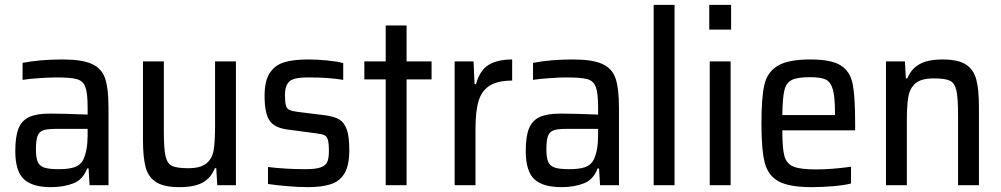

<svg xmlns="http://www.w3.org/2000/svg" viewBox="-20 -763 4125 791"><path d="M43 -141Q43 -200 56 -233Q69 -266 99.5 -280.5Q130 -295 186 -295Q239 -295 341 -291V-321Q341 -380 331.5 -405Q322 -430 296.5 -437Q271 -444 210 -444Q183 -444 140.5 -441Q98 -438 73 -434V-504Q145 -518 237 -518Q318 -518 358.5 -499.5Q399 -481 413 -440Q427 -399 427 -320V0H349L345 -69H339Q322 -23 282 -7.5Q242 8 190 8Q113 8 78 -25Q43 -58 43 -141ZM323 -105Q341 -143 341 -205V-232H208Q174 -232 157.5 -226Q141 -220 134.5 -202.5Q128 -185 128 -148Q128 -113 135.5 -96Q143 -79 162.5 -72.5Q182 -66 223 -66Q262 -66 286.5 -74Q311 -82 323 -105Z M569 -188V-510H655V-221Q655 -150 662 -119.5Q669 -89 689 -79.5Q709 -70 756 -70Q806 -70 830 -89.5Q854 -109 860 -143.5Q866 -178 866 -245V-510H952V0H875L871 -70H865Q850 -31 816 -11.5Q782 8 719 8Q656 8 623.5 -12.5Q591 -33 580 -74Q569 -115 569 -188Z M1084 -5V-75Q1158 -66 1239 -66Q1281 -66 1301.5 -73.5Q1322 -81 1328.5 -96.5Q1335 -112 1335 -141Q1335 -174 1330.5 -188Q1326 -202 1315.5 -206.5Q1305 -211 1280 -214L1167 -229Q1110 -236 1090 -267Q1070 -298 1070 -368Q1070 -430 1091.5 -462.5Q1113 -495 1151 -506.5Q1189 -518 1250 -518Q1287 -518 1327.5 -514Q1368 -510 1394 -503V-434Q1335 -444 1253 -444Q1216 -444 1195.5 -439Q1175 -434 1164.5 -418.5Q1154 -403 1154 -371Q1154 -342 1158 -328.5Q1162 -315 1172.5 -310Q1183 -305 1207 -302L1320 -288Q1357 -283 1377.5 -271Q1398 -259 1408.5 -230Q1419 -201 1419 -144Q1419 -83 1400 -50Q1381 -17 1344 -4.5Q1307 8 1247 8Q1210 8 1164 4Q1118 0 1084 -5Z M1569 0V-436H1481V-510H1569V-658H1655V-510H1758V-436H1655V0Z M1853 -510H1931L1935 -416H1941Q1957 -474 1993.5 -496Q2030 -518 2090 -518V-431Q2031 -431 1998 -410.5Q1965 -390 1952 -348Q1939 -306 1939 -234V0H1853Z M2146 -141Q2146 -200 2159 -233Q2172 -266 2202.5 -280.5Q2233 -295 2289 -295Q2342 -295 2444 -291V-321Q2444 -380 2434.5 -405Q2425 -430 2399.5 -437Q2374 -444 2313 -444Q2286 -444 2243.5 -441Q2201 -438 2176 -434V-504Q2248 -518 2340 -518Q2421 -518 2461.5 -499.5Q2502 -481 2516 -440Q2530 -399 2530 -320V0H2452L2448 -69H2442Q2425 -23 2385 -7.5Q2345 8 2293 8Q2216 8 2181 -25Q2146 -58 2146 -141ZM2426 -105Q2444 -143 2444 -205V-232H2311Q2277 -232 2260.5 -226Q2244 -220 2237.5 -202.5Q2231 -185 2231 -148Q2231 -113 2238.5 -96Q2246 -79 2265.5 -72.5Q2285 -66 2326 -66Q2365 -66 2389.5 -74Q2414 -82 2426 -105Z M2673 0V-743H2759V0Z M2902 -641V-743H2992V-641ZM2904 0V-510H2990V0Z M3503 -226H3203Q3203 -152 3211.5 -120.5Q3220 -89 3248 -77Q3276 -65 3342 -65Q3405 -65 3486 -76V-7Q3459 0 3413 4Q3367 8 3324 8Q3231 8 3187.5 -16Q3144 -40 3130.5 -93Q3117 -146 3117 -254Q3117 -361 3129 -413.5Q3141 -466 3184 -492Q3227 -518 3319 -518Q3406 -518 3444.5 -493Q3483 -468 3493 -416.5Q3503 -365 3503 -255ZM3203 -289H3420V-297Q3420 -364 3411 -395Q3402 -426 3381.5 -435.5Q3361 -445 3317 -445Q3265 -445 3242 -433.5Q3219 -422 3211.5 -391Q3204 -360 3203 -289Z M3630 -510H3708L3712 -440H3718Q3733 -478 3767 -498Q3801 -518 3863 -518Q3927 -518 3959 -497.5Q3991 -477 4002 -436Q4013 -395 4013 -322V0H3927V-289Q3927 -361 3920 -391Q3913 -421 3893.5 -430.5Q3874 -440 3827 -440Q3776 -440 3752.5 -420.5Q3729 -401 3722.5 -366Q3716 -331 3716 -265V0H3630Z"/></svg>

Font: Saira Semi Condensed
Style: Regular
Weight: 400
Width: 4
Designer: Hector Gatti with collaboration of the Omnibus-Type team
Foundry: Omnibus-Type
Version: Version 1.001; ttfautohint (v1.8)